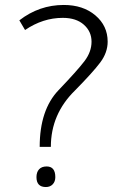

<svg xmlns="http://www.w3.org/2000/svg" viewBox="-20 -720 540 774"><path d="M58 -638Q138 -700 237 -700Q315 -700 364.5 -658Q414 -616 414 -552Q414 -508 384 -468Q354 -428 282 -355Q185 -260 185 -128H140Q140 -277 216 -356.5Q292 -436 320.5 -473.5Q349 -511 349 -552Q349 -593 318 -620.5Q287 -648 233 -648Q153 -648 81 -599ZM165 34Q127 34 127 -6Q127 -26 137.5 -37.5Q148 -49 168 -49Q203 -49 203 -6Q203 12 192.5 23Q182 34 165 34Z"/></svg>

Font: Antic
Style: Regular
Weight: 400
Designer: Santiago Orozco
Foundry: Typemade
Version: Version 1.0012